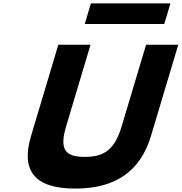

<svg xmlns="http://www.w3.org/2000/svg" viewBox="-20 -1086 1061 1121"><path d="M510.7 -1066 474.8 -946H939.1L975 -1066ZM832.9 -825H1020.9L861.8 -293C800.8 -89 657.7 15 419.5 15C181.4 15 100.5 -89 161.5 -293L320.6 -825H508.6L366 -348C324.7 -210 363.5 -170 474.8 -170C586.2 -170 649 -210 690.2 -348Z"/></svg>

Font: Hussar
Style: BdSuprExtOblThree
Weight: 700
Foundry: Cannot Into Space Fonts
Version: Version 2.00